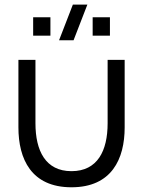

<svg xmlns="http://www.w3.org/2000/svg" viewBox="-20 -800 622 834"><path d="M236.5 -625H299.5L359.5 -780H296.5ZM457.5 -645V-725H382.5V-645ZM199 -645V-725H124V-645ZM60 -246.5C60 -110 115.5 13.5 290.5 13.5C465.5 13.5 521.5 -110 521.5 -246.5V-540H447.5V-264.5C447.5 -145.5 404 -56.5 290.5 -56.5C177.5 -56.5 134 -145.5 134 -264.5V-540H60Z"/></svg>

Font: Manrope
Style: Regular
Weight: 400
Designer: Mikhail Sharanda
Foundry: Mikhail Sharanda
Version: Version 4.505